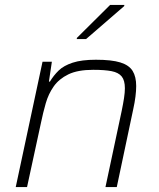

<svg xmlns="http://www.w3.org/2000/svg" viewBox="-20 -761 645 781"><path d="M44 0 153 -510H191L179 -429H183Q198 -454 218.5 -474Q239 -494 275.5 -506Q312 -518 370 -518Q434 -518 469.5 -507Q505 -496 519.5 -472.5Q534 -449 534 -411Q534 -392 531 -368Q528 -344 522 -317L455 0H409L475 -310Q481 -339 484.5 -362Q488 -385 488 -402Q488 -434 475 -450Q462 -466 434 -471.5Q406 -477 359 -477Q296 -477 258 -458.5Q220 -440 198.5 -409.5Q177 -379 166 -340.5Q155 -302 147 -263L90 0ZM292 -602 293 -607 428 -741H486L485 -736L330 -602Z"/></svg>

Font: Saira Thin ExtraLight
Style: Italic
Weight: 250
Italic angle: -12°
Version: Version 1.101